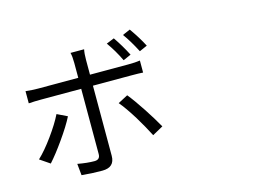

<svg xmlns="http://www.w3.org/2000/svg" viewBox="-108 -1004 1716 1251"><g transform="rotate(-15 750.0 -379.0)"><path d="M439.5 42Q369.1 42 300.8 35.2L293 -43Q357.4 -31.2 406.2 -31.2Q444.3 -31.2 444.3 -68.4V-508.8H172.9Q129.9 -508.8 89.8 -505.9V-587.9Q135.7 -583 172.9 -583H444.3V-683.6Q444.3 -727.5 437.5 -752.9H529.3Q523.4 -725.6 523.4 -682.6V-583H781.2Q831.1 -583 861.3 -587.9V-506.8Q835 -508.8 782.2 -508.8H523.4V-36.1Q523.4 42 439.5 42ZM127 -89.8 59.6 -135.7Q107.4 -180.7 162.1 -256.3Q216.8 -332 246.1 -391.6L314.5 -358.4Q285.2 -299.8 225.6 -215.8Q171.9 -139.6 127 -89.8ZM819.3 -95.7Q788.1 -157.2 743.2 -231.4Q693.4 -311.5 656.2 -355.5L722.7 -390.6Q758.8 -346.7 811.5 -266.6Q859.4 -193.4 891.6 -135.7ZM759.8 -617.2Q724.6 -690.4 681.6 -750L734.4 -771.5Q776.4 -710.9 812.5 -640.6ZM877 -646.5Q835 -727.5 797.9 -777.3L849.6 -799.8Q899.4 -729.5 929.7 -669.9Z"/></g></svg>

Font: Bpmf GenYo Gothic R
Style: R
Weight: 400
Foundry: But Ko
Version: Version 1.320